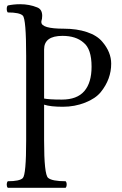

<svg xmlns="http://www.w3.org/2000/svg" viewBox="-20 -788 578 910"><path d="M104 -523Q104 -698 88 -714Q73 -729 17 -729Q12 -734 12 -746Q12 -757 17 -762Q44 -768 76 -768Q119 -768 156 -753Q180 -744 180 -713Q180 -699 176 -687V-683Q176 -652 283 -652Q344 -652 392 -636Q440 -620 465 -590Q507 -541 507 -486Q507 -413 458 -352Q433 -321 383.5 -301.5Q334 -282 278 -282Q219 -282 189 -292V-122Q189 39 208 55Q227 71 291 71Q296 76 296 86Q296 97 291 102H17Q12 97 12 88Q12 76 17 71Q73 71 88 56Q104 40 104 -122ZM273 -316Q345 -316 379.5 -356Q414 -396 414 -472Q414 -556 376 -586Q340 -618 276 -618Q189 -618 189 -554V-321Q198 -319 219 -317.5Q240 -316 273 -316Z"/></svg>

Font: Ponomar
Style: Regular
Weight: 400
Version: Version 1.301; ttfautohint (v1.8.4.7-5d5b)